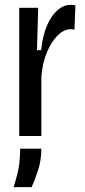

<svg xmlns="http://www.w3.org/2000/svg" viewBox="-20 -559 348 789"><path d="M59 0V-323V-527H137L132 -353H149Q155 -411 172.5 -452.5Q190 -494 215.5 -516.5Q241 -539 270 -539Q276 -539 281 -538.5Q286 -538 290 -537L286 -437Q283 -438 278.5 -438.5Q274 -439 271 -439Q243 -439 217 -413.5Q191 -388 172.5 -343.5Q154 -299 150 -243V0ZM36 210Q56 146 59.5 111.5Q63 77 63 52H150Q150 99 136.5 140.5Q123 182 110 210Z"/></svg>

Font: Bricolage Grotesque 24pt Condensed
Style: Regular
Weight: 400
Width: 3
Designer: Mathieu Triay
Foundry: Atelier Triay
Version: Version 1.001;gftools[0.9.33.dev8+g029e19f]